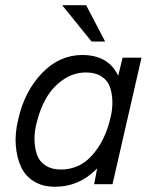

<svg xmlns="http://www.w3.org/2000/svg" viewBox="-20 -710 594 740"><path d="M385.3 -549.8H333L219.7 -689.9H312ZM452.6 -487.8H525.4L413.6 0H342.8L354.5 -61Q286.1 9.8 191.4 9.8Q144.5 9.8 110.8 -11Q77.1 -31.7 60.8 -67.4Q44.4 -103 40.8 -150.6Q37.1 -198.2 50.8 -252Q74.7 -357.9 141.6 -428Q208.5 -498 296.9 -498Q397.9 -498 435.5 -418ZM404.8 -252Q414.1 -287.6 413.1 -320.1Q412.1 -352.5 402.8 -377Q393.6 -401.4 370.1 -416Q346.7 -430.7 312 -430.7Q263.7 -430.7 223.4 -402.8Q183.1 -375 158.4 -332.3Q133.8 -289.6 121.1 -236.3Q111.8 -200.2 113 -167.7Q114.3 -135.3 123.8 -110.6Q133.3 -85.9 156.7 -71.3Q180.2 -56.6 214.4 -56.6Q286.6 -56.6 335.7 -112.1Q384.8 -167.5 404.8 -252Z"/></svg>

Font: HK Grotesk Italic
Style: Regular
Weight: 400
Italic angle: -13°
Designer: Alfredo Marco Pradil and Stefan Peev
Foundry: Hanken Design Co.
Version: Version 1.000;PS 001.000;hotconv 1.0.88;makeotf.lib2.5.64775